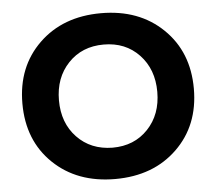

<svg xmlns="http://www.w3.org/2000/svg" viewBox="-53 -796 990 879"><g transform="rotate(-5 442.0 -356.0)"><path d="M48 -356Q48 -525 157.5 -631Q267 -737 442 -737Q617 -737 726.5 -631Q836 -525 836 -356Q836 -187 726.5 -81Q617 25 442 25Q267 25 157.5 -80.5Q48 -186 48 -356ZM216 -356Q216 -252 279 -186Q342 -120 442 -119Q542 -119 605 -185.5Q668 -252 668 -356Q668 -460 605 -526.5Q542 -593 442 -593Q342 -593 279 -526.5Q216 -460 216 -356Z"/></g></svg>

Font: Metropolitano
Style: Bold
Weight: 700
Designer: Fonts by Alex Slobzheninov & Chris M. Simpson / Changes by Cristiano Sobral
Foundry: Fonts by Alex Slobzheninov & Chris M. Simpson / Changes by Cristiano Sobral
Version: Version 1.00;August 30, 2020;FontCreator 13.0.0.2681 64-bit